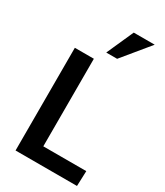

<svg xmlns="http://www.w3.org/2000/svg" viewBox="-235 -1065 994 1158"><g transform="rotate(30 261.5 -486.0)"><path d="M255.4 -785.2 338.9 -972.2H484.9L331.1 -785.2ZM77.1 0V-715.3H209.5V-105.5H508.8L504.9 0Z"/></g></svg>

Font: Oxygen
Style: Bold
Weight: 700
Designer: vernon adams
Foundry: Vernon Adams
Version: Version 0.2.3 webfont; ttfautohint (v0.93.3-1d66) -l 8 -r 50